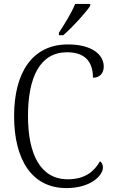

<svg xmlns="http://www.w3.org/2000/svg" viewBox="-20 -951 581 981"><path d="M281 -784V-771H303C349 -810 418 -886 441 -921V-931H364C346 -886 310 -828 281 -784ZM319 10C446 10 506 -56 506 -95C506 -110 500 -121 491 -127C462 -77 417 -35 326 -35C186 -35 123 -164 123 -358C123 -558 185 -684 323 -684C423 -684 455 -626 455 -554C488 -554 510 -575 510 -611C510 -671 451 -724 327 -724C146 -724 52 -581 52 -358C52 -135 143 10 319 10Z"/></svg>

Font: Noto Serif Thai SemiCondensed Light
Style: Regular
Weight: 300
Width: 4
Designer: Monotype Design Team
Foundry: Monotype Imaging Inc.
Version: Version 2.002